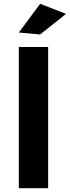

<svg xmlns="http://www.w3.org/2000/svg" viewBox="-20 -989 367 1009"><path d="M79 -742H233V0H79ZM191 -969 327 -916 191 -808 79 -818Z"/></svg>

Font: Alexandria SemiBold
Style: Regular
Weight: 600
Designer: Mohamed Gaber
Foundry: Kief Type Foundry
Version: Version 5.100